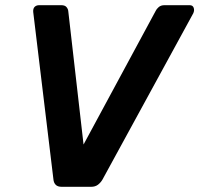

<svg xmlns="http://www.w3.org/2000/svg" viewBox="-20 -720 768 740"><path d="M218 0Q202 0 194.5 -8Q187 -16 186 -28L108 -674Q107 -687 113.5 -693.5Q120 -700 131 -700H216Q230 -700 236 -693Q242 -686 243 -678L302 -163L580 -678Q583 -685 591.5 -692.5Q600 -700 614 -700H711Q723 -700 726.5 -690Q730 -680 725 -669L375 -28Q368 -16 357.5 -8Q347 0 331 0Z"/></svg>

Font: Rubik Light Medium
Style: Italic
Weight: 500
Italic angle: -12°
Version: Version 2.104